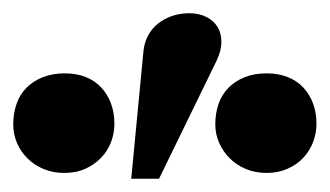

<svg xmlns="http://www.w3.org/2000/svg" viewBox="-40 -811 498 290"><path d="M438 -624Q438 -640.6 432.9 -654.5Q427.7 -668.5 418.2 -678.7Q408.7 -689 394.5 -694.6Q380.4 -700.2 362.8 -700.2Q343.8 -700.2 329.3 -694.3Q314.9 -688.5 304.9 -678.2Q294.9 -668 290 -653.8Q285.2 -639.6 285.2 -623Q285.2 -608.4 291 -595.2Q296.9 -582 307.1 -571.8Q317.4 -561.5 331.5 -555.7Q345.7 -549.8 362.8 -549.8Q380.4 -549.8 394.5 -556.2Q408.7 -562.5 418.2 -572.8Q427.7 -583 432.9 -596.4Q438 -609.9 438 -624ZM132.8 -624Q132.8 -640.6 127.7 -654.5Q122.6 -668.5 113 -678.7Q103.5 -689 89.6 -694.6Q75.7 -700.2 58.1 -700.2Q39.1 -700.2 24.4 -694.3Q9.8 -688.5 -0.2 -678.2Q-10.3 -668 -15.1 -653.8Q-20 -639.6 -20 -623Q-20 -608.4 -14.4 -595.2Q-8.8 -582 1.5 -571.8Q11.7 -561.5 25.9 -555.7Q40 -549.8 57.1 -549.8Q75.2 -549.8 89.1 -556.2Q103 -562.5 112.8 -572.8Q122.6 -583 127.7 -596.4Q132.8 -609.9 132.8 -624ZM287.1 -719.2Q294.4 -734.4 294.4 -747.6Q294.4 -760.7 288.6 -770.3Q282.7 -779.8 271.7 -785.4Q260.7 -791 246.1 -791Q231.9 -791 220 -786.9Q208 -782.7 198.7 -775.4Q189.5 -768.1 183.8 -757.6Q178.2 -747.1 176.8 -734.9L158.2 -541H200.2Z"/></svg>

Font: Galatia SIL
Style: Bold
Weight: 700
Designer: Development by SIL's NRSI team
Version: Version 2.1